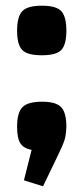

<svg xmlns="http://www.w3.org/2000/svg" viewBox="-20 -525 288 674"><path d="M64 108 91 1Q63 -4 51.5 -22Q40 -40 40 -80Q40 -130 59 -149Q78 -168 128 -168Q176 -168 194.5 -149Q213 -130 213 -80Q212 -51 206.5 -33.5Q201 -16 183 21L131 129ZM127 -505Q178 -505 195.5 -485.5Q213 -466 213 -417Q213 -369 195.5 -350Q178 -331 127 -331Q75 -331 57.5 -350Q40 -369 40 -417Q40 -466 58 -485.5Q76 -505 127 -505Z"/></svg>

Font: Changa SemiBold
Style: Regular
Weight: 600
Designer: Eduardo Rodriguez Tunni
Foundry: Eduardo Rodriguez Tunni
Version: Version 2.002; ttfautohint (v1.5) -l 8 -r 50 -G 150 -x 14 -H